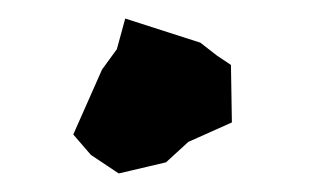

<svg xmlns="http://www.w3.org/2000/svg" viewBox="-20 -351 336 207"><path d="M230 -219 229 -281 214 -291 196 -305 115 -331 106 -298 90 -276 59 -206 78 -184 108 -164 159 -176 183 -198Z"/></svg>

Font: チョークS
Style: Regular
Weight: 400
Designer: [Stick] Fontworks Inc.
Foundry: [Stick] Fontworks Inc.
Version: Version 1.200;FEAKit 1.0